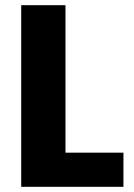

<svg xmlns="http://www.w3.org/2000/svg" viewBox="-20 -722 517 742"><path d="M233 -702H62V0H457V-132H233Z"/></svg>

Font: Poppins
Style: Bold
Weight: 700
Designer: Ninad Kale (Devanagari), Jonny Pinhorn (Latin)
Foundry: Indian Type Foundry
Version: 4.004